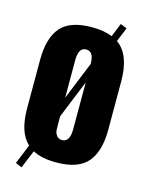

<svg xmlns="http://www.w3.org/2000/svg" viewBox="-141 -968 864 1146"><g transform="rotate(15 290.5 -395.0)"><path d="M108 95 69 78 118 -43Q49 -105 49 -255V-554Q49 -688 106 -755Q163 -822 299 -822Q374 -822 425 -801L459 -885L499 -869L463 -781Q550 -720 550 -554V-255Q550 -122 492.5 -54.5Q435 13 299 13Q208 13 154 -17ZM252 -605V-374L347 -608Q347 -685 299 -685Q252 -685 252 -605ZM299 -125Q347 -125 347 -205V-494L252 -260V-205Q252 -182 253.5 -168Q255 -154 266.5 -139.5Q278 -125 299 -125Z"/></g></svg>

Font: Oswald Heavy
Style: Regular
Weight: 400
Designer: Vernon Adams
Foundry: Vernon Adams
Version: Version 4.101